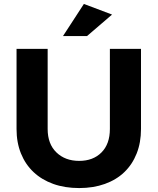

<svg xmlns="http://www.w3.org/2000/svg" viewBox="-20 -948 800 975"><path d="M422 -765H300L406 -928L549 -874ZM696 -293Q696 -224 674 -168.5Q652 -113 611.5 -74Q571 -35 512.5 -14Q454 7 382 7Q309 7 250.5 -14Q192 -35 150.5 -74Q109 -113 86.5 -168.5Q64 -224 64 -293V-700H222V-293Q222 -217 266.5 -174Q311 -131 382 -131Q453 -131 495.5 -174Q538 -217 538 -293V-700H696Z"/></svg>

Font: Montserrat Semi Bold
Style: Regular
Weight: 600
Designer: Julieta Ulanovsky
Foundry: Julieta Ulanovsky
Version: Version 3.001 September 28, 2015